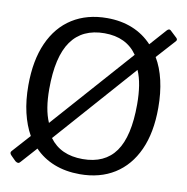

<svg xmlns="http://www.w3.org/2000/svg" viewBox="-84 -833 897 923"><g transform="rotate(10 364.5 -371.0)"><path d="M709 -716Q717 -708 710 -700L627 -608Q654 -563 668 -502.5Q682 -442 682 -369Q682 -248 643.5 -163.5Q605 -79 534 -34.5Q463 10 365 10Q296 10 240 -12Q184 -34 144 -76L76 0Q70 8 64 8Q58 8 50 2L27 -21Q15 -33 23 -42L102 -130Q76 -176 62 -235.5Q48 -295 48 -368Q48 -490 86.5 -576Q125 -662 196.5 -707Q268 -752 366 -752Q434 -752 489.5 -729.5Q545 -707 586 -663L658 -744Q668 -754 676 -747L709 -716ZM150 -368Q150 -319 156.5 -279Q163 -239 177 -207L526 -601Q473 -678 366 -678Q258 -678 204 -602Q150 -526 150 -368ZM579 -368Q579 -418 572.5 -459Q566 -500 552 -532L204 -138Q258 -64 366 -64Q474 -64 526.5 -138Q579 -212 579 -368Z"/></g></svg>

Font: Libre Franklin Thin
Style: Regular
Weight: 400
Version: Version 3.000